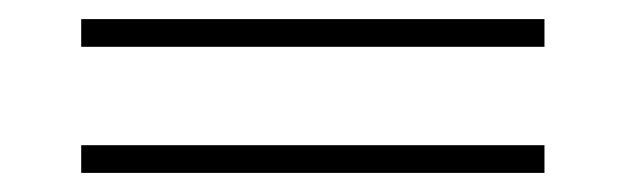

<svg xmlns="http://www.w3.org/2000/svg" viewBox="-20 -353 655 201"><path d="M65 -172H550V-201H65ZM65 -304H550V-333H65Z"/></svg>

Font: Jost ExtraLight
Style: Regular
Weight: 250
Version: Version 3.710